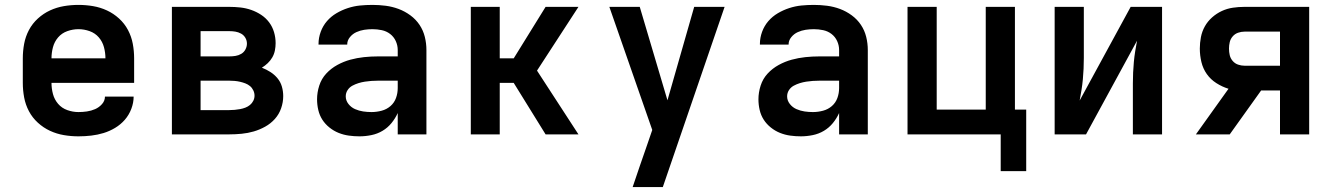

<svg xmlns="http://www.w3.org/2000/svg" viewBox="-20 -548 5440 783"><path d="M300 8Q270 8 240.5 3Q211 -2 184 -14.5Q157 -27 134.5 -47.5Q112 -68 98 -94.5Q84 -121 78.5 -150.5Q73 -180 73 -210V-310Q73 -340 78.5 -369.5Q84 -399 98 -425.5Q112 -452 134.5 -472.5Q157 -493 184 -505.5Q211 -518 240.5 -523Q270 -528 300 -528Q330 -528 359.5 -523Q389 -518 416 -505.5Q443 -493 465.5 -472.5Q488 -452 502 -425.5Q516 -399 521.5 -369.5Q527 -340 527 -310V-210H190Q190 -187 196 -164.5Q202 -142 217 -124.5Q232 -107 254.5 -99Q277 -91 300 -91Q317 -91 334.5 -93.5Q352 -96 368 -103Q384 -110 396 -123.5Q408 -137 408 -154H525Q525 -129 515.5 -104Q506 -79 489 -59.5Q472 -40 449.5 -26.5Q427 -13 402.5 -5.5Q378 2 352 5Q326 8 300 8ZM190 -310H410Q410 -333 404 -355.5Q398 -378 383 -395.5Q368 -413 345.5 -421Q323 -429 300 -429Q277 -429 254.5 -421Q232 -413 217 -395.5Q202 -378 196 -355.5Q190 -333 190 -310Z M915 0H681V-520H915Q938 -520 960.5 -517.5Q983 -515 1004.5 -507.5Q1026 -500 1045 -487.5Q1064 -475 1077.5 -457Q1091 -439 1097.5 -417Q1104 -395 1104 -372Q1104 -357 1101 -342Q1098 -327 1090.5 -314Q1083 -301 1072 -290.5Q1061 -280 1048 -272Q1066 -265 1082.5 -254.5Q1099 -244 1111.5 -229Q1124 -214 1129.5 -195Q1135 -176 1135 -156Q1135 -131 1126.5 -106.5Q1118 -82 1101 -63Q1084 -44 1061.5 -31.5Q1039 -19 1015 -12Q991 -5 965.5 -2.5Q940 0 915 0ZM798 -318H915Q928 -318 940.5 -320Q953 -322 964 -328.5Q975 -335 981 -346.5Q987 -358 987 -370Q987 -383 980.5 -394Q974 -405 963 -411Q952 -417 940 -419Q928 -421 915 -421H798ZM798 -99H915Q926 -99 937 -100Q948 -101 959 -103Q970 -105 980.5 -109Q991 -113 999.5 -120Q1008 -127 1013 -137Q1018 -147 1018 -158Q1018 -169 1013 -179.5Q1008 -190 999.5 -197Q991 -204 980.5 -208Q970 -212 959 -214.5Q948 -217 937 -218Q926 -219 915 -219H798Z M1446 8Q1424 8 1402.5 5Q1381 2 1361 -6Q1341 -14 1323.5 -28Q1306 -42 1294.5 -60Q1283 -78 1278 -99.5Q1273 -121 1273 -143Q1273 -171 1282 -199Q1291 -227 1310.5 -248Q1330 -269 1355.5 -283Q1381 -297 1408.5 -304.5Q1436 -312 1464.5 -315Q1493 -318 1522 -318H1602V-344Q1602 -363 1594 -380.5Q1586 -398 1571 -409.5Q1556 -421 1537 -425Q1518 -429 1499 -429Q1482 -429 1465.5 -426.5Q1449 -424 1433.5 -417Q1418 -410 1407 -396.5Q1396 -383 1396 -367V-366H1279V-369Q1279 -394 1288 -418.5Q1297 -443 1313.5 -462Q1330 -481 1352 -494Q1374 -507 1398.5 -515Q1423 -523 1448 -525.5Q1473 -528 1499 -528Q1526 -528 1553 -524.5Q1580 -521 1605.5 -511.5Q1631 -502 1653.5 -485.5Q1676 -469 1691 -446.5Q1706 -424 1712.5 -397.5Q1719 -371 1719 -344V0H1602V-87Q1592 -65 1576.5 -46Q1561 -27 1540 -14.5Q1519 -2 1494.5 3Q1470 8 1446 8ZM1495 -91Q1516 -91 1536.5 -96.5Q1557 -102 1572.5 -115.5Q1588 -129 1595 -148.5Q1602 -168 1602 -189V-219H1522Q1508 -219 1494.5 -218Q1481 -217 1468 -215Q1455 -213 1442 -209Q1429 -205 1417 -198.5Q1405 -192 1397.5 -180.5Q1390 -169 1390 -155Q1390 -138 1401 -124Q1412 -110 1428 -103Q1444 -96 1461 -93.5Q1478 -91 1495 -91Z M2205 0 2075 -210H2018V0H1900V-520H2018V-310H2075L2205 -520H2339L2170 -260L2339 0Z M2560 215Q2574 173 2588.5 131Q2603 89 2618 46L2640 -18L2465 -520H2589L2702 -139L2811 -520H2935L2683 215Z M3246 8Q3224 8 3202.5 5Q3181 2 3161 -6Q3141 -14 3123.5 -28Q3106 -42 3094.5 -60Q3083 -78 3078 -99.5Q3073 -121 3073 -143Q3073 -171 3082 -199Q3091 -227 3110.5 -248Q3130 -269 3155.5 -283Q3181 -297 3208.5 -304.5Q3236 -312 3264.5 -315Q3293 -318 3322 -318H3402V-344Q3402 -363 3394 -380.5Q3386 -398 3371 -409.5Q3356 -421 3337 -425Q3318 -429 3299 -429Q3282 -429 3265.5 -426.5Q3249 -424 3233.5 -417Q3218 -410 3207 -396.5Q3196 -383 3196 -367V-366H3079V-369Q3079 -394 3088 -418.5Q3097 -443 3113.5 -462Q3130 -481 3152 -494Q3174 -507 3198.5 -515Q3223 -523 3248 -525.5Q3273 -528 3299 -528Q3326 -528 3353 -524.5Q3380 -521 3405.5 -511.5Q3431 -502 3453.5 -485.5Q3476 -469 3491 -446.5Q3506 -424 3512.5 -397.5Q3519 -371 3519 -344V0H3402V-87Q3392 -65 3376.5 -46Q3361 -27 3340 -14.5Q3319 -2 3294.5 3Q3270 8 3246 8ZM3295 -91Q3316 -91 3336.5 -96.5Q3357 -102 3372.5 -115.5Q3388 -129 3395 -148.5Q3402 -168 3402 -189V-219H3322Q3308 -219 3294.5 -218Q3281 -217 3268 -215Q3255 -213 3242 -209Q3229 -205 3217 -198.5Q3205 -192 3197.5 -180.5Q3190 -169 3190 -155Q3190 -138 3201 -124Q3212 -110 3228 -103Q3244 -96 3261 -93.5Q3278 -91 3295 -91Z M4061 150V0H3681V-520H3800V-101H4000V-520H4119V-101H4165V150Z M4281 0V-520H4400V-312Q4400 -290 4399 -268Q4398 -246 4396 -224.5Q4394 -203 4390.5 -181Q4387 -159 4383 -138L4591 -520H4719V0H4600V-208Q4600 -230 4601 -252Q4602 -274 4604 -295.5Q4606 -317 4609.5 -339Q4613 -361 4617 -382L4409 0Z M4857 0 4990 -186Q4964 -194 4940.5 -209Q4917 -224 4901.5 -246Q4886 -268 4879.5 -295Q4873 -322 4873 -350Q4873 -373 4877.5 -396.5Q4882 -420 4893.5 -440.5Q4905 -461 4923 -477Q4941 -493 4962.5 -503Q4984 -513 5007.5 -516.5Q5031 -520 5055 -520H5319V0H5200V-179H5123L4995 0ZM5055 -280H5200V-419H5055Q5042 -419 5029 -414.5Q5016 -410 5007 -399.5Q4998 -389 4995 -376Q4992 -363 4992 -350Q4992 -336 4995 -323Q4998 -310 5007 -299.5Q5016 -289 5029 -284.5Q5042 -280 5055 -280Z"/></svg>

Font: Iosevka Extended
Style: Bold
Weight: 700
Width: 7
Monospace: yes
Designer: Belleve Invis
Foundry: Belleve Invis
Version: Version 32.5.0; ttfautohint (v1.8.4)